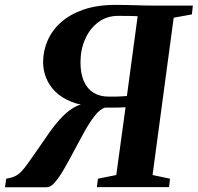

<svg xmlns="http://www.w3.org/2000/svg" viewBox="-54 -766 809 786"><path d="M-33.5 0.5 -28.5 -34.5Q-7 -38 7 -44.5Q21 -51 33.5 -64Q46 -77 61.5 -99.2Q77 -121.5 101.5 -156Q124.5 -190 149.2 -225Q174 -260 201.2 -288.2Q228.5 -316.5 258.2 -331Q288 -345.5 320.5 -339L329 -331Q276 -334 237.2 -349.8Q198.5 -365.5 173 -390.5Q147.5 -415.5 135 -446.8Q122.5 -478 122.5 -511.5Q122.5 -557.5 140.8 -599.8Q159 -642 195.8 -674.8Q232.5 -707.5 288.2 -726.8Q344 -746 419 -746Q443 -746 463.5 -745.5Q484 -745 502.8 -744.5Q521.5 -744 541.2 -743.5Q561 -743 583.5 -743H735.5L731.5 -707L657 -693.5L570.5 -49.5L642 -34.5L638 0H342.5L347 -34.5L422 -49.5L460 -327Q449 -326 435 -325.8Q421 -325.5 406 -325.5Q391 -325.5 376.5 -325.5Q355.5 -320 333.2 -291.2Q311 -262.5 288.5 -221.5Q266 -180.5 244 -139Q225 -102.5 206.2 -70.8Q187.5 -39 170.5 -19.2Q153.5 0.5 137.5 0.5ZM465.5 -373 509.5 -699.5Q503.5 -700 495.2 -700.2Q487 -700.5 471.8 -700.8Q456.5 -701 429 -701Q383 -701 348.5 -675.2Q314 -649.5 294.8 -606.5Q275.5 -563.5 275.5 -511Q275.5 -465 289.2 -433.8Q303 -402.5 328.8 -386.5Q354.5 -370.5 391 -370.5Q400 -370.5 410 -370.5Q420 -370.5 430 -370.8Q440 -371 449.2 -371.8Q458.5 -372.5 465.5 -373Z"/></svg>

Font: Merriweather 72pt
Style: Bold Italic
Weight: 700
Italic angle: -7.8°
Version: Version 2.101